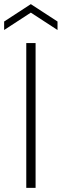

<svg xmlns="http://www.w3.org/2000/svg" viewBox="-47 -908 298 928"><path d="M80 0V-700H125V0ZM-27 -763V-804L102 -888L231 -804V-763L102 -847Z"/></svg>

Font: DM Sans 11pt ExtraLight
Style: Regular
Weight: 250
Version: Version 4.004;gftools[0.9.30]